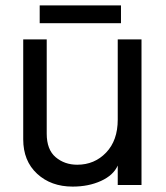

<svg xmlns="http://www.w3.org/2000/svg" viewBox="-20 -680 614 711"><path d="M428 -594H127V-660H428ZM249 11Q169 11 117.5 -36.5Q66 -84 66 -164V-534H153V-185Q153 -126 186 -98Q219 -70 266 -70Q330 -70 373 -115Q416 -160 416 -237V-534H504V5H416V-67Q400 -31 354 -10Q308 11 249 11Z"/></svg>

Font: LXGW 975 Gothic SC
Style: Regular
Weight: 400
Version: Version 2.01;February 25, 2021